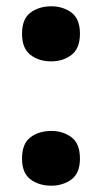

<svg xmlns="http://www.w3.org/2000/svg" viewBox="-20 -578 324 610"><path d="M50 -471Q50 -518 77 -538Q104 -558 143 -558Q180 -558 207 -538Q234 -518 234 -471Q234 -424 207 -403.5Q180 -383 143 -383Q104 -383 77 -403.5Q50 -424 50 -471ZM50 -74Q50 -122 77 -142Q104 -162 143 -162Q180 -162 207 -142Q234 -122 234 -74Q234 -28 207 -8Q180 12 143 12Q104 12 77 -8Q50 -28 50 -74Z"/></svg>

Font: Noto Sans Thai Looped UI ExtraBold
Style: Regular
Weight: 800
Designer: Cadson Demak Team
Foundry: Cadson Demak Co., Ltd.
Version: Version 1.000